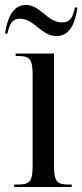

<svg xmlns="http://www.w3.org/2000/svg" viewBox="-40 -751 331 771"><path d="M187 -606C242 -606 263 -662 271 -721H261C253 -684 243 -661 209 -661C150 -661 123 -731 64 -731C9 -731 -11 -674 -20 -616H-10C-2 -654 9 -676 40 -676C97 -676 126 -606 187 -606ZM17 0H248V-10H237C190 -10 177 -20 177 -84V-536H23V-526H33C78 -526 91 -515 91 -452V-85C91 -20 78 -10 30 -10H17Z"/></svg>

Font: Noto Serif Display ExtraCondensed
Style: Regular
Weight: 400
Width: 2
Designer: Monotype Design Team
Foundry: Monotype Imaging Inc.
Version: Version 2.009